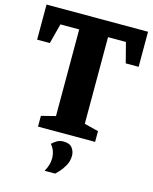

<svg xmlns="http://www.w3.org/2000/svg" viewBox="-127 -731 824 1036"><g transform="rotate(15 285.0 -213.5)"><path d="M128 0V-60L207 -80V-564H102L73 -452H2V-648H569V-452H497L468 -564H368V-80L447 -60V0ZM224 221Q246 183 246 147Q246 126 239.5 107Q233 88 219 72Q230 61 245.5 51.5Q261 42 283 42Q317 42 331.5 61.5Q346 81 346 104Q346 135 331.5 160.5Q317 186 302 202Q287 218 283 221Z"/></g></svg>

Font: Faustina ExtraBold
Style: Regular
Weight: 800
Designer: Alfonso Garcia
Foundry: http://www.omnibus-type.com
Version: Version 1.200